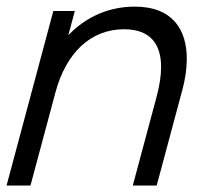

<svg xmlns="http://www.w3.org/2000/svg" viewBox="-25 -574 639 594"><path d="M391.7 -553.5C314.2 -553.5 242.1 -523.5 186.4 -465L206.5 -540H140L-4.7 0H69.3L146.5 -288C179.2 -410 254.9 -483.5 358.9 -483.5C440.5 -483.5 473.4 -437.1 473.4 -366.5C473.4 -339.3 468.5 -308.6 459.7 -275.5L385.8 0H459.8L539.4 -297C547.9 -328.4 552.9 -360.8 552.9 -391.5C552.9 -479.3 511.7 -553.5 391.7 -553.5Z"/></svg>

Font: Manrope
Style: RegularItalic
Weight: 400
Italic angle: -15°
Designer: Mikhail Sharanda
Foundry: Mikhail Sharanda
Version: Version 4.502;hotconv 1.0.109;makeotfexe 2.5.65596